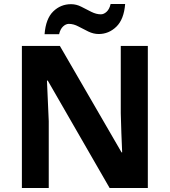

<svg xmlns="http://www.w3.org/2000/svg" viewBox="-20 -945 853 965"><path d="M281 -714 591 -179H594Q592 -228 590 -276.5Q588 -325 587 -376V-714H723V0H531L220 -540H216L225 -336V0H90V-714ZM204 -773Q210 -851 247.5 -887.5Q285 -924 337 -924Q364 -924 389 -911Q414 -898 439 -885.5Q464 -873 487 -873Q502 -873 516 -886Q530 -899 536 -925H609Q603 -848 565 -811Q527 -774 476 -774Q450 -774 424 -786.5Q398 -799 374 -812Q350 -825 326 -825Q311 -825 297 -812Q283 -799 277 -773Z"/></svg>

Font: BC Sans
Style: Bold
Weight: 700
Designer: Monotype Design Team
Province of B.C.
Foundry: Monotype Imaging Inc.
Version: Version 2.000;GOOG;noto-source:20170915:90ef993387c0